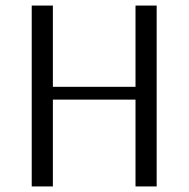

<svg xmlns="http://www.w3.org/2000/svg" viewBox="-20 -670 678 690"><path d="M94 0V-650H170V-358H467V-650H543V0H467V-312H170V0Z"/></svg>

Font: Arsenal SC
Style: Regular
Weight: 400
Designer: Andrij Shevchenko
Foundry: Stairsfor
Version: Version 2.001; ttfautohint (v1.8.4.7-5d5b)